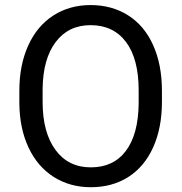

<svg xmlns="http://www.w3.org/2000/svg" viewBox="-20 -741 728 770"><path d="M629.4 -332.5Q629.4 -228 594.2 -150.1Q559.1 -72.3 494.6 -31.2Q430.2 9.8 344.2 9.8Q260.3 9.8 195.3 -31.5Q130.4 -72.8 94.5 -149.2Q58.6 -225.6 57.6 -326.2V-377.4Q57.6 -480 93.3 -558.6Q128.9 -637.2 194.1 -679Q259.3 -720.7 343.3 -720.7Q428.7 -720.7 493.9 -679.4Q559.1 -638.2 594.2 -559.8Q629.4 -481.4 629.4 -377.4ZM536.1 -378.4Q536.1 -504.9 485.4 -572.5Q434.6 -640.1 343.3 -640.1Q254.4 -640.1 203.4 -572.5Q152.3 -504.9 150.9 -384.8V-332.5Q150.9 -210 202.4 -139.9Q253.9 -69.8 344.2 -69.8Q435.1 -69.8 484.9 -136Q534.7 -202.1 536.1 -325.7Z"/></svg>

Font: SteelSelectRoboto
Style: Roboto-Regular
Weight: 400
Designer: Google
Version: Version 2.137; 2017